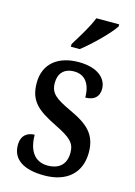

<svg xmlns="http://www.w3.org/2000/svg" viewBox="-118 -829 633 901"><g transform="rotate(15 198.5 -378.0)"><path d="M154 -619V-606H197C249 -646 324 -721 346 -756V-766H235C218 -721 182 -665 154 -619ZM189 10C299 10 364 -49 364 -148C364 -235 319 -275 230 -316C153 -352 125 -372 125 -423C125 -468 150 -498 200 -498C251 -498 281 -461 281 -393C324 -393 347 -415 347 -452C347 -502 303 -546 209 -546C110 -546 43 -495 43 -401C43 -314 85 -278 181 -231C256 -194 281 -173 281 -125C281 -72 252 -39 192 -39C127 -39 97 -90 97 -163C65 -163 33 -146 33 -96C33 -27 88 10 189 10Z"/></g></svg>

Font: Noto Serif Georgian Condensed Medium
Style: Regular
Weight: 500
Width: 3
Designer: Monotype Design Team, Akaki Razmadze
Foundry: Google LLC
Version: Version 2.003